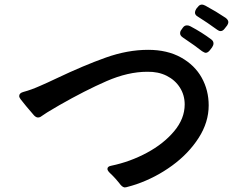

<svg xmlns="http://www.w3.org/2000/svg" viewBox="-20 -819 1040 840"><path d="M945 -683Q938 -683 930 -689Q886 -721 846 -746Q833 -753 833 -764Q833 -771 838 -779Q840 -783 846 -789Q853 -799 864 -799Q869 -799 879 -794Q927 -768 967 -741Q979 -732 979 -722Q979 -716 974 -708L963 -694Q955 -683 945 -683ZM880 -588Q875 -588 864 -595Q838 -616 780 -655Q768 -663 768 -673Q768 -682 773 -688L780 -698Q787 -708 798 -708Q806 -708 813 -704Q864 -677 905 -646Q914 -639 914 -629Q914 -621 908 -612L898 -599Q889 -588 880 -588ZM500 -20Q497 -24 486 -36.5Q475 -49 460 -63Q450 -73 450 -80Q450 -91 467 -94Q549 -111 622.5 -150.5Q696 -190 742 -245Q788 -300 788 -362Q788 -403 767 -436Q746 -469 709 -487.5Q672 -506 624 -505Q540 -505 446 -464Q352 -423 240 -359L218 -346Q183 -326 162 -311Q155 -305 146 -305Q138 -305 129 -314Q89 -360 70 -385Q64 -393 64 -399Q64 -412 83 -417Q117 -426 157 -444Q185 -456 227 -476Q347 -533 442.5 -567Q538 -601 628 -601Q712 -601 772 -567.5Q832 -534 862.5 -479Q893 -424 893 -358Q893 -284 849 -215.5Q805 -147 733 -94.5Q661 -42 577 -13L558 -7Q553 -6 542 -2.5Q531 1 525 1Q519 0 513.5 -4.5Q508 -9 500 -20Z"/></svg>

Font: Shippori Gochic B2 Bold
Style: Regular
Weight: 700
Designer: FONTDASU
Foundry: FONTDASU / Google Inc. / but / Adobe
Version: Version 1.130